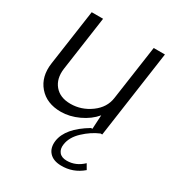

<svg xmlns="http://www.w3.org/2000/svg" viewBox="-191 -669 966 1049"><g transform="rotate(30 292.5 -145.0)"><path d="M366.2 221.2Q423.3 221.2 467.8 178.2L486.8 210.9Q427.7 261.7 351.1 259.8Q302.2 258.8 277.6 231.4Q252.9 204.1 258.8 158.2Q271 72.3 392.1 0H400.9L405.8 -87.9Q370.6 -45.9 314.7 -20Q258.8 5.9 204.1 5.9Q114.3 5.9 65.2 -51.5Q16.1 -108.9 28.8 -198.2L79.1 -549.8H150.9L102.1 -206.1Q93.3 -140.1 127.7 -99.1Q162.1 -58.1 228 -58.1Q296.9 -58.1 354.5 -100.1Q412.1 -142.1 420.9 -206.1L470.2 -549.8H541L462.9 0H452.1Q402.3 21 358.2 62.5Q314 104 307.1 151.9Q302.2 182.6 317.6 201.9Q333 221.2 366.2 221.2Z"/></g></svg>

Font: Oakes Grotesk
Style: Light Italic
Weight: 300
Designer: Samuel Oakes
Foundry: Samuel Oakes
Version: Version 1.0 | wf-rip DC20170320